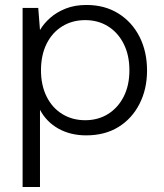

<svg xmlns="http://www.w3.org/2000/svg" viewBox="-20 -533 660 773"><path d="M71 220V-501H134L141 -412Q156 -438 182 -461Q208 -484 244.5 -498.5Q281 -513 328 -513Q402 -513 457 -478.5Q512 -444 542 -384.5Q572 -325 572 -249Q572 -174 541.5 -114.5Q511 -55 456.5 -21.5Q402 12 327 12Q264 12 215.5 -15Q167 -42 141 -91V220ZM323 -49Q375 -49 415 -74Q455 -99 478 -144Q501 -189 501 -250Q501 -311 478 -356.5Q455 -402 415 -427Q375 -452 323 -452Q271 -452 230.5 -427Q190 -402 167.5 -356.5Q145 -311 145 -250Q145 -190 167.5 -144.5Q190 -99 230.5 -74Q271 -49 323 -49Z"/></svg>

Font: DM Sans 18pt Light
Style: Regular
Weight: 300
Designer: Colophon Foundry, Jonny Pinhorn
Foundry: Colophon Foundry
Version: Version 4.004;gftools[0.9.30]